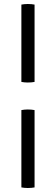

<svg xmlns="http://www.w3.org/2000/svg" viewBox="-20 -798 280 961"><path d="M87 -247Q94 -248.5 102.5 -249.2Q111 -250 119 -250Q129 -250 137.2 -249.2Q145.5 -248.5 153 -247V140Q145.5 141.5 137.2 142.2Q129 143 119 143Q111 143 102.5 142.2Q94 141.5 87 140ZM87 -775Q94 -776.5 102.5 -777.2Q111 -778 119 -778Q129 -778 137.2 -777.2Q145.5 -776.5 153 -775V-388Q145.5 -386.5 137.2 -385.8Q129 -385 119 -385Q111 -385 102.5 -385.8Q94 -386.5 87 -388Z"/></svg>

Font: Signika Negative Light Light
Style: Regular
Weight: 300
Version: Version 2.001